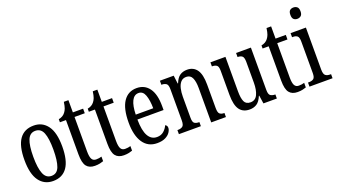

<svg xmlns="http://www.w3.org/2000/svg" viewBox="-64 -1280 3182 1814"><g transform="rotate(-20 1526.5 -372.5)"><path d="M231 10Q143 10 92.5 -59Q42 -128 42 -269Q42 -409 90.5 -477.5Q139 -546 234 -546Q321 -546 371.5 -477.5Q422 -409 422 -269Q422 -128 373.5 -59Q325 10 231 10ZM233 -41Q289 -41 311 -99Q333 -157 333 -269Q333 -381 310.5 -437.5Q288 -494 232 -494Q177 -494 154 -437.5Q131 -381 131 -269Q131 -157 154.5 -99Q178 -41 233 -41Z M651 10Q595 10 567.5 -24.5Q540 -59 540 -145V-490H479V-521Q523 -529 546 -560Q558 -575 566 -596Q574 -617 580 -659H626V-536H729V-490H626V-144Q626 -90 639 -66.5Q652 -43 681 -43Q698 -43 711 -45Q724 -47 737 -51V-5Q724 0 702 5Q680 10 651 10Z M942 10Q886 10 858.5 -24.5Q831 -59 831 -145V-490H770V-521Q814 -529 837 -560Q849 -575 857 -596Q865 -617 871 -659H917V-536H1020V-490H917V-144Q917 -90 930 -66.5Q943 -43 972 -43Q989 -43 1002 -45Q1015 -47 1028 -51V-5Q1015 0 993 5Q971 10 942 10Z M1277 10Q1186 10 1137 -62Q1088 -134 1088 -264Q1088 -405 1135.5 -475.5Q1183 -546 1269 -546Q1349 -546 1394 -484.5Q1439 -423 1439 -304V-264H1176Q1177 -152 1207.5 -98.5Q1238 -45 1295 -45Q1336 -45 1363 -68.5Q1390 -92 1404 -124Q1412 -120 1418 -112.5Q1424 -105 1424 -91Q1424 -71 1408.5 -47Q1393 -23 1360.5 -6.5Q1328 10 1277 10ZM1353 -313Q1352 -395 1333.5 -445.5Q1315 -496 1271 -496Q1226 -496 1202.5 -448.5Q1179 -401 1177 -313Z M1497 0V-41H1504Q1531 -41 1549 -53.5Q1567 -66 1567 -113V-427Q1567 -471 1549.5 -483Q1532 -495 1506 -495H1501V-536H1640L1650 -454H1654Q1674 -505 1704 -525.5Q1734 -546 1777 -546Q1840 -546 1874 -499Q1908 -452 1908 -349V-113Q1908 -66 1924 -53.5Q1940 -41 1966 -41H1970V0H1822V-347Q1822 -411 1805 -448Q1788 -485 1746 -485Q1711 -485 1690.5 -461.5Q1670 -438 1661.5 -400.5Q1653 -363 1653 -321V-108Q1653 -63 1670 -52Q1687 -41 1713 -41H1718V0Z M2207 10Q2140 10 2106.5 -36.5Q2073 -83 2073 -186V-428Q2073 -472 2056 -483.5Q2039 -495 2013 -495H2009V-536H2160V-188Q2160 -120 2176 -85.5Q2192 -51 2237 -51Q2286 -51 2307.5 -96.5Q2329 -142 2329 -215V-422Q2329 -470 2312.5 -482.5Q2296 -495 2270 -495H2267V-536H2416V-109Q2416 -64 2434.5 -52.5Q2453 -41 2478 -41H2482V0H2347L2335 -82H2331Q2309 -29 2278.5 -9.5Q2248 10 2207 10Z M2689 10Q2633 10 2605.5 -24.5Q2578 -59 2578 -145V-490H2517V-521Q2561 -529 2584 -560Q2596 -575 2604 -596Q2612 -617 2618 -659H2664V-536H2767V-490H2664V-144Q2664 -90 2677 -66.5Q2690 -43 2719 -43Q2736 -43 2749 -45Q2762 -47 2775 -51V-5Q2762 0 2740 5Q2718 10 2689 10Z M2922 -641Q2900 -641 2886 -654Q2872 -667 2872 -698Q2872 -730 2886 -742.5Q2900 -755 2922 -755Q2944 -755 2959 -742.5Q2974 -730 2974 -698Q2974 -667 2959 -654Q2944 -641 2922 -641ZM2810 0V-41H2820Q2849 -41 2866 -53.5Q2883 -66 2883 -110V-425Q2883 -469 2868 -482Q2853 -495 2825 -495H2815V-536H2969V-115Q2969 -68 2986 -54.5Q3003 -41 3032 -41H3042V0Z"/></g></svg>

Font: Noto Serif Tamil ExtraCondensed
Style: Regular
Weight: 400
Width: 2
Designer: Indian Type Foundry, Tom Grace, and the Monotype Design Team
Foundry: Monotype Imaging Inc.
Version: Version 2.004; ttfautohint (v1.8.4.7-5d5b)